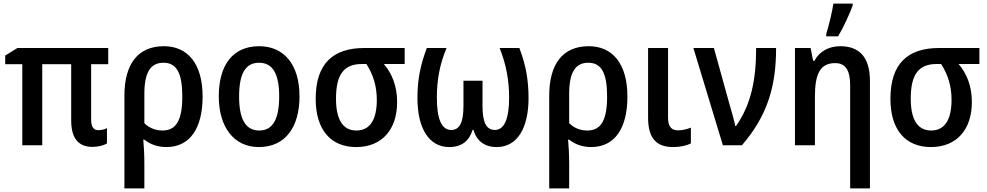

<svg xmlns="http://www.w3.org/2000/svg" viewBox="-20 -808 5489 1068"><path d="M527 -84C502 -84 487 -100 487 -142V-451H582V-541H77L9 -499V-451H104V0H215V-451H376V-138C376 -38 417 9 494 9C526 9 557 1 575 -10V-95C561 -88 544 -84 527 -84Z M1107 -271C1107 -455 1023 -551 892 -551C746 -551 672 -451 672 -275V240H783V101C783 52 780 -2 777 -31H783C814 -6 856 10 905 10C1038 10 1107 -96 1107 -271ZM889 -459C963 -459 994 -401 994 -271C994 -141 961 -82 884 -82C846 -82 809 -96 783 -123V-285C783 -405 817 -459 889 -459Z M1646 -272C1646 -452 1557 -551 1422 -551C1275 -551 1197 -447 1197 -272C1197 -101 1281 10 1420 10C1568 10 1646 -102 1646 -272ZM1310 -271C1310 -394 1343 -459 1421 -459C1499 -459 1533 -394 1533 -272C1533 -148 1499 -82 1422 -82C1344 -82 1310 -149 1310 -271Z M2189 -240C2189 -330 2160 -400 2115 -452H2231V-541H2007C1833 -541 1736 -455 1736 -258C1736 -85 1821 10 1961 10C2107 10 2189 -90 2189 -240ZM1849 -259C1849 -397 1895 -452 1994 -452H2018C2056 -393 2076 -329 2076 -252C2076 -146 2040 -82 1963 -82C1885 -82 1849 -146 1849 -259Z M2869 -541H2759C2795 -452 2812 -362 2812 -264C2812 -148 2785 -85 2733 -85C2684 -86 2664 -128 2664 -219V-359H2558V-219C2558 -131 2539 -85 2490 -85C2436 -85 2410 -147 2410 -265C2410 -366 2427 -453 2464 -541H2354C2318 -444 2302 -365 2302 -262C2302 -96 2365 10 2479 10C2548 10 2590 -24 2609 -86H2613C2632 -24 2675 10 2743 10C2857 10 2920 -95 2920 -262C2920 -364 2905 -446 2869 -541Z M3470 -271C3470 -455 3386 -551 3255 -551C3109 -551 3035 -451 3035 -275V240H3146V101C3146 52 3143 -2 3140 -31H3146C3177 -6 3219 10 3268 10C3401 10 3470 -96 3470 -271ZM3252 -459C3326 -459 3357 -401 3357 -271C3357 -141 3324 -82 3247 -82C3209 -82 3172 -96 3146 -123V-285C3146 -405 3180 -459 3252 -459Z M3696 -541H3585V-153C3585 -31 3638 10 3725 10C3763 10 3799 2 3823 -10V-98C3804 -90 3776 -83 3751 -83C3714 -83 3696 -105 3696 -154Z M3837 -541 4001 0H4107C4250 -166 4297 -329 4297 -541H4186C4186 -362 4157 -225 4074 -107H4070C4064 -138 4049 -190 4037 -231L3951 -541Z M4576 -606H4642C4674 -660 4705 -729 4723 -777V-788H4616C4610 -748 4589 -658 4576 -620ZM4654 -551C4593 -551 4539 -524 4510 -470H4503L4489 -541H4402V0H4513V-270C4513 -397 4542 -457 4626 -457C4684 -457 4709 -415 4709 -334V240H4819V-358C4819 -490 4760 -551 4654 -551Z M5386 -240C5386 -330 5357 -400 5312 -452H5428V-541H5204C5030 -541 4933 -455 4933 -258C4933 -85 5018 10 5158 10C5304 10 5386 -90 5386 -240ZM5046 -259C5046 -397 5092 -452 5191 -452H5215C5253 -393 5273 -329 5273 -252C5273 -146 5237 -82 5160 -82C5082 -82 5046 -146 5046 -259Z"/></svg>

Font: Noto Sans UI SemiCondensed Medium
Style: Regular
Weight: 500
Width: 4
Designer: Monotype Design Team
Foundry: Monotype Imaging Inc.
Version: Version 1.901